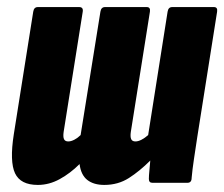

<svg xmlns="http://www.w3.org/2000/svg" viewBox="-20 -517 634 543"><path d="M87 6Q38 6 22.5 -27Q7 -60 19 -137L74 -484Q76 -497 87 -497H204Q216 -497 214 -484L160 -144Q158 -130 161 -123.5Q164 -117 173 -117Q181 -117 190.5 -122Q200 -127 208 -135L264 -484Q266 -497 277 -497H395Q406 -497 404 -484L350 -144Q348 -130 351 -123.5Q354 -117 363 -117Q371 -117 380.5 -122Q390 -127 399 -135L454 -484Q456 -497 467 -497H585Q596 -497 594 -484L538 -130Q533 -97 528.5 -67Q524 -37 522 -14Q522 0 510 0H411Q401 0 401 -11Q401 -20 402.5 -34.5Q404 -49 405 -63Q375 -33 344.5 -13.5Q314 6 275 6Q245 6 227 -8Q209 -22 205 -53Q179 -27 149 -10.5Q119 6 87 6Z"/></svg>

Font: Sofia Sans Extra Condensed Black
Style: Italic
Weight: 900
Italic angle: -9°
Version: Version 4.100